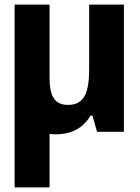

<svg xmlns="http://www.w3.org/2000/svg" viewBox="-20 -569 603 829"><path d="M218 11C290 11 339 -16 371 -70H379L399 0H515V-549H365V-274C365 -175 347 -116 274 -116C215 -116 194 -155 194 -233V-549H43V240H194V9C201 10 209 11 218 11Z"/></svg>

Font: Noto Sans Mono SemiCondensed ExtraBold
Style: Regular
Weight: 800
Width: 4
Designer: Monotype Design Team
Foundry: Monotype Imaging Inc.
Version: Version 2.014